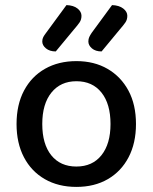

<svg xmlns="http://www.w3.org/2000/svg" viewBox="-20 -720 600 754"><path d="M514 -233Q514 -158 485 -102.5Q456 -47 403.5 -16.5Q351 14 280 14Q209 14 156 -16.5Q103 -47 74 -102.5Q45 -158 45 -233Q45 -309 74.5 -364.5Q104 -420 157 -450Q210 -480 280 -480Q350 -480 402.5 -449.5Q455 -419 484.5 -364Q514 -309 514 -233ZM280 -401Q218 -401 182 -356.5Q146 -312 146 -233Q146 -154 181.5 -110Q217 -66 280 -66Q343 -66 378.5 -110.5Q414 -155 414 -233Q414 -312 378.5 -356.5Q343 -401 280 -401ZM161 -591 241 -700Q269 -699 284.5 -686.5Q300 -674 300 -658Q300 -643 292.5 -632Q285 -621 271 -605L199 -518Q175 -518 160.5 -530Q146 -542 146 -557Q146 -567 150 -574.5Q154 -582 161 -591ZM340 -591 420 -700Q448 -699 464 -686.5Q480 -674 480 -658Q480 -643 472.5 -632Q465 -621 451 -605L379 -518Q355 -518 341 -530Q327 -542 327 -557Q327 -567 330.5 -574.5Q334 -582 340 -591Z"/></svg>

Font: Baloo Tamma 2 Medium
Style: Regular
Weight: 500
Designer: Divya Kowshik, Shuchita Grover and Ek Type
Foundry: Ek Type
Version: Version 1.700